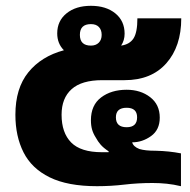

<svg xmlns="http://www.w3.org/2000/svg" viewBox="-20 -634 653 661"><path d="M314 7Q213 7 151 -23.5Q89 -54 61 -109.5Q33 -165 33 -239Q33 -330 77.5 -385Q122 -440 200 -461Q177 -484 177 -519Q177 -562 209 -588Q241 -614 293 -614Q345 -614 377 -588Q409 -562 409 -518Q409 -495 397 -477Q426 -481 439.5 -501.5Q453 -522 453 -571H604Q604 -474 552.5 -416Q501 -358 409 -358H332Q261 -358 226.5 -327Q192 -296 192 -239Q192 -177 225 -143.5Q258 -110 331 -110H354V-113Q336 -125 326.5 -136Q317 -147 310 -160Q301 -174 297 -188Q293 -202 293 -220Q293 -272 328 -298.5Q363 -325 416 -325Q464 -325 497 -299.5Q530 -274 530 -229Q530 -187 500 -165.5Q470 -144 435 -144Q439 -129 460 -121Q470 -118 483.5 -116.5Q497 -115 517 -115Q562 -114 603 -106V7Q578 1 554 -1.5Q530 -4 505 -4Q455 -4 408.5 1.5Q362 7 314 7ZM293 -477Q310 -477 320 -487Q330 -497 330 -514Q330 -531 320.5 -541Q311 -551 293 -551Q255 -551 255 -514Q255 -477 293 -477ZM416 -196Q452 -196 452 -230Q452 -263 416 -263Q379 -263 379 -230Q379 -196 416 -196Z"/></svg>

Font: Noto Sans Thai Looped UI ExtraBold
Style: Regular
Weight: 800
Designer: Cadson Demak Team
Foundry: Cadson Demak Co., Ltd.
Version: Version 1.000